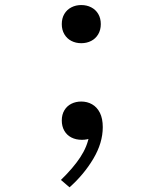

<svg xmlns="http://www.w3.org/2000/svg" viewBox="-20 -552 660 780"><path d="M231 -62.5Q231 -86.5 241.5 -104Q252 -121.5 270 -130.5Q288 -139.5 310 -139.5Q334.5 -139.5 354.2 -128.2Q374 -117 385.8 -93.8Q397.5 -70.5 397.5 -35.5Q397.5 28.5 359.2 92.8Q321 157 262.5 209L227.5 179Q277.5 130.5 306.2 86.8Q335 43 342.5 -2.5L351.5 8.5Q333.5 16 313 16Q288.5 16 270 6.5Q251.5 -3 241.2 -21Q231 -39 231 -62.5ZM231 -454Q231 -478 241.5 -495.5Q252 -513 270 -522.2Q288 -531.5 310 -531.5Q332.5 -531.5 350.5 -522.2Q368.5 -513 379 -495.5Q389.5 -478 389.5 -454Q389.5 -430.5 379 -412.8Q368.5 -395 350.5 -385.8Q332.5 -376.5 310 -376.5Q288 -376.5 270 -385.8Q252 -395 241.5 -412.8Q231 -430.5 231 -454Z"/></svg>

Font: Monaspace Krypton Var
Style: Regular
Weight: 400
Designer: Riley Cran and the Lettermatic Team
Version: Version 1.101 (Monaspace Krypton Var)